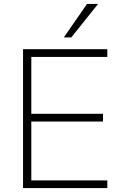

<svg xmlns="http://www.w3.org/2000/svg" viewBox="-20 -955 622 975"><path d="M97 0V-705H525V-666H139V-377H503V-338H139V-39H525V0ZM304 -765 422 -935H478L342 -765Z"/></svg>

Font: Mulish ExtraLight
Style: Regular
Weight: 200
Designer: Vernon Adams
Foundry: Vernon Adams
Version: Version 3.603